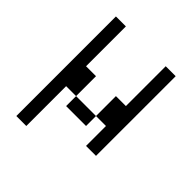

<svg xmlns="http://www.w3.org/2000/svg" viewBox="-176 -614 852 852"><g transform="rotate(45 250.0 -187.5)"><path d="M62.5 -500Q62.5 -500 62.5 125H125Q125 125 125 -125H187.5V-62.5H312.5V-125H187.5Q187.5 -125 187.5 -250H125Q125 -250 125 -500ZM375 -125Q375 -125 375 0H437.5Q437.5 0 437.5 -500H375Q375 -500 375 -250H312.5Q312.5 -250 312.5 -125Z"/></g></svg>

Font: Unifont
Style: Regular
Weight: 500
Version: Version 13.0.05